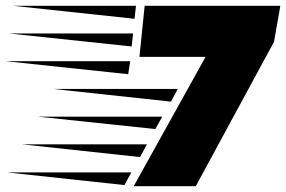

<svg xmlns="http://www.w3.org/2000/svg" viewBox="-270 -645 992 665"><path d="M174 -388 -250 -433H181ZM186 -484 -238 -529H191ZM196 -580 -226 -625H201ZM185 -48 161 -4 -247 -48ZM-86 -337H346L322 -293ZM-193 -145H239L215 -101ZM268 -198 -139 -241H292ZM679 -500 408 0H193L442 -448H213L231 -625H701Z"/></svg>

Font: Faster One
Style: Regular
Weight: 400
Designer: Eduardo Rodriguez Tunni
Foundry: Eduardo Rodriguez Tunni
Version: Version 1.002